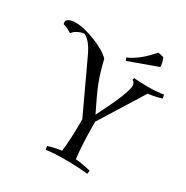

<svg xmlns="http://www.w3.org/2000/svg" viewBox="-361 -1029 1159 1198"><g transform="rotate(30 219.0 -430.0)"><path d="M493 -797 287 -722 279 -742Q361 -778 436 -868Q458 -866 478 -859Q483 -850 488.5 -828.5Q494 -807 493 -797ZM234 -245V-271L64 -635Q25 -719 -21 -740Q-39 -740 -65 -727Q-91 -714 -97 -701L-103 -699Q-130 -717 -163 -727Q-166 -733 -166 -743.5Q-166 -754 -149.5 -763.5Q-133 -773 -103 -773Q-40 -773 45.5 -738Q131 -703 164 -666Q185 -576 210.5 -511.5Q236 -447 291 -337Q402 -554 402 -609Q402 -631 382 -641L386 -655Q436 -651 491.5 -651Q547 -651 599 -659L604 -634Q556 -619 507 -613L311 -298Q311 -131 324 -35Q377 -30 434 -16L431 8Q357 0 270.5 0Q184 0 131 8L127 -17Q172 -31 223 -38Q234 -120 234 -245Z"/></g></svg>

Font: Almendra SC
Style: Regular
Weight: 400
Designer: Ana Sanfelippo
Foundry: Ana Sanfelippo
Version: Version 1.003